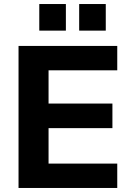

<svg xmlns="http://www.w3.org/2000/svg" viewBox="-20 -933 639 953"><path d="M72 0V-705H562V-584H221V-419H538V-297H221V-121H562V0ZM373 -781V-913H505V-781ZM175 -781V-913H307V-781Z"/></svg>

Font: Mulish ExtraBold
Style: Regular
Weight: 800
Designer: Vernon Adams
Foundry: Vernon Adams
Version: Version 3.603; ttfautohint (v1.8.3)